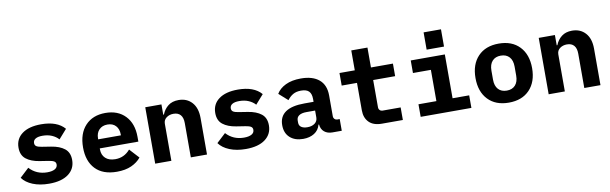

<svg xmlns="http://www.w3.org/2000/svg" viewBox="-48 -1231 5496 1730"><g transform="rotate(-10 2700.0 -366.5)"><path d="M49 -85 132 -162Q196 -92 295 -92Q339 -92 364 -106Q389 -120 389 -147Q389 -167 373.5 -176.5Q358 -186 325 -191L242 -204Q166 -216 121.5 -251Q77 -286 77 -355Q77 -436 139.5 -482Q202 -528 313 -528Q460 -528 528 -449L454 -365Q430 -392 393 -408Q356 -424 308 -424Q266 -424 244 -410.5Q222 -397 222 -372Q222 -351 237.5 -341.5Q253 -332 286 -327L368 -314Q445 -302 489.5 -267Q534 -232 534 -163Q534 -82 471 -35Q408 12 294 12Q209 12 145 -14Q81 -40 49 -85Z M650 -256Q650 -383 717.5 -455.5Q785 -528 901 -528Q1016 -528 1083 -457.5Q1150 -387 1150 -266V-222H797V-213Q797 -162 829 -132Q861 -102 919 -102Q1001 -102 1055 -166L1135 -79Q1102 -38 1047 -13Q992 12 914 12Q786 12 718 -59Q650 -130 650 -256ZM797 -313V-305H1005V-313Q1005 -363 977.5 -392.5Q950 -422 902 -422Q854 -422 825.5 -392.5Q797 -363 797 -313Z M1265 0V-516H1413V-422H1419Q1438 -470 1475.5 -499Q1513 -528 1571 -528Q1647 -528 1693 -477Q1739 -426 1739 -334V0H1591V-314Q1591 -363 1569 -388.5Q1547 -414 1504 -414Q1467 -414 1440 -394Q1413 -374 1413 -339V0Z M1849 -85 1932 -162Q1996 -92 2095 -92Q2139 -92 2164 -106Q2189 -120 2189 -147Q2189 -167 2173.5 -176.5Q2158 -186 2125 -191L2042 -204Q1966 -216 1921.5 -251Q1877 -286 1877 -355Q1877 -436 1939.5 -482Q2002 -528 2113 -528Q2260 -528 2328 -449L2254 -365Q2230 -392 2193 -408Q2156 -424 2108 -424Q2066 -424 2044 -410.5Q2022 -397 2022 -372Q2022 -351 2037.5 -341.5Q2053 -332 2086 -327L2168 -314Q2245 -302 2289.5 -267Q2334 -232 2334 -163Q2334 -82 2271 -35Q2208 12 2094 12Q2009 12 1945 -14Q1881 -40 1849 -85Z M2887 0Q2841 0 2812.5 -24Q2784 -48 2780 -91H2775Q2762 -41 2720 -14.5Q2678 12 2618 12Q2542 12 2497 -29Q2452 -70 2452 -142Q2452 -301 2684 -301H2767V-327Q2767 -374 2745 -397Q2723 -420 2673 -420Q2629 -420 2599.5 -403Q2570 -386 2547 -355L2466 -427Q2493 -473 2550 -500.5Q2607 -528 2690 -528Q2797 -528 2856 -478.5Q2915 -429 2915 -333V-141Q2915 -127 2925 -117Q2935 -107 2949 -107H2972V0ZM2767 -159V-221H2688Q2644 -221 2620.5 -205.5Q2597 -190 2597 -160V-140Q2597 -113 2617.5 -99Q2638 -85 2674 -85Q2715 -85 2741 -104.5Q2767 -124 2767 -159Z M3330 -149Q3330 -135 3340 -125Q3350 -115 3364 -115H3531V0H3340Q3262 0 3222 -40.5Q3182 -81 3182 -149V-401H3042V-516H3182V-698H3330V-516H3531V-401H3330Z M4011 -745V-587H3852V-745ZM3694 -115H3858V-401H3694V-516H4006V-115H4158V0H3694Z M4241 -258Q4241 -383 4310 -455.5Q4379 -528 4500 -528Q4621 -528 4690 -455.5Q4759 -383 4759 -258Q4759 -133 4690 -60.5Q4621 12 4500 12Q4379 12 4310 -60.5Q4241 -133 4241 -258ZM4606 -217V-299Q4606 -356 4578 -387Q4550 -418 4500 -418Q4450 -418 4422 -387Q4394 -356 4394 -299V-217Q4394 -160 4422 -129Q4450 -98 4500 -98Q4550 -98 4578 -129Q4606 -160 4606 -217Z M4865 0V-516H5013V-422H5019Q5038 -470 5075.5 -499Q5113 -528 5171 -528Q5247 -528 5293 -477Q5339 -426 5339 -334V0H5191V-314Q5191 -363 5169 -388.5Q5147 -414 5104 -414Q5067 -414 5040 -394Q5013 -374 5013 -339V0Z"/></g></svg>

Font: iA Writer Duo S
Style: Bold
Weight: 700
Designer: Mike Abbink, Paul van der Laan, Pieter van Rosmalen, Oliver Reichenstein
Foundry: Bold Monday and Information Architects Inc.
Version: Version 2.000